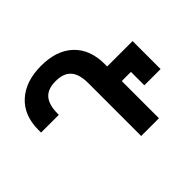

<svg xmlns="http://www.w3.org/2000/svg" viewBox="-163 -939 1154 1154"><g transform="rotate(-45 414.0 -362.0)"><path d="M436 -449Q436 -525 404.5 -561Q373 -597 305 -597Q238 -597 207 -560.5Q176 -524 176 -449V-440H25V-462Q25 -586 101.5 -655Q178 -724 309 -724Q440 -724 513.5 -654.5Q587 -585 587 -460V-440H803V-202H665V-316H587V0H436Z"/></g></svg>

Font: Noto Sans Georgian
Style: Regular
Weight: 600
Designer: Monotype Design team
Foundry: Monotype Imaging Inc.
Version: Version 1.000